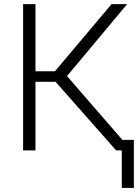

<svg xmlns="http://www.w3.org/2000/svg" viewBox="-20 -731 679 933"><path d="M250 -333.5H152.3V0H92.3V-710.9H152.3V-384.8H247.1L522 -710.9H597.7L305.7 -361.3L619.1 0H544.4ZM630.4 182.1H571.8V-51.3H630.4Z"/></svg>

Font: Melbourne
Style: Light
Weight: 300
Designer: Google
Version: Version 2.000980; 2014